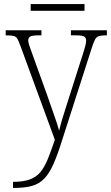

<svg xmlns="http://www.w3.org/2000/svg" viewBox="-20 -685 546 945"><path d="M44 210Q94 210 126 198.5Q158 187 178.5 162.5Q199 138 215 98.5Q231 59 250 3L81 -458Q72 -483 65.5 -494Q59 -505 47 -508Q35 -511 10 -511H8V-536H184V-511H170Q138 -511 128.5 -505Q119 -499 119 -486Q119 -477 124.5 -460Q130 -443 142 -411L211 -220Q228 -170 245.5 -121Q263 -72 271 -42Q278 -72 289 -107.5Q300 -143 314 -187L388 -419Q395 -440 399.5 -457.5Q404 -475 404 -485Q404 -498 395 -504.5Q386 -511 354 -511H329V-536H506V-511H502Q479 -511 467 -507.5Q455 -504 447.5 -490Q440 -476 431 -447L287 1Q264 75 243.5 121.5Q223 168 198 194Q173 220 137.5 230Q102 240 47 240H44ZM131 -632V-665H396V-632Z"/></svg>

Font: Noto Serif SemiCondensed ExtraLight
Style: Regular
Weight: 200
Width: 4
Designer: Monotype Design Team
Foundry: Monotype Imaging Inc.
Version: Version 2.014